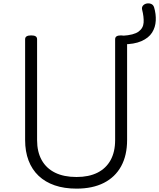

<svg xmlns="http://www.w3.org/2000/svg" viewBox="-20 -1100 944 1139"><path d="M894 -1057Q906 -1017 904 -977.5Q902 -938 882 -906.5Q862 -875 819 -856Q776 -837 708 -837V-888Q774 -892 802 -912.5Q830 -933 832 -966.5Q834 -1000 823 -1043Q820 -1057 828 -1066.5Q836 -1076 849.5 -1079Q863 -1082 876 -1077Q889 -1072 894 -1057ZM434 19Q361 19 304.5 -0.5Q248 -20 209 -57Q170 -94 149.5 -147.5Q129 -201 129 -270V-867Q129 -879 138 -884.5Q147 -890 165 -890Q183 -890 191.5 -884.5Q200 -879 200 -867V-269Q200 -199 227.5 -150Q255 -101 307 -75.5Q359 -50 434 -50Q507 -50 558 -75.5Q609 -101 636 -150Q663 -199 663 -269V-867Q663 -879 671.5 -884.5Q680 -890 698 -890Q734 -890 734 -867V-270Q734 -178 698.5 -113.5Q663 -49 596 -15Q529 19 434 19Z"/></svg>

Font: Playwrite GB S Light
Style: Regular
Weight: 300
Designer: Veronika Burian, José Scaglione
Foundry: TypeTogether
Version: Version 1.002